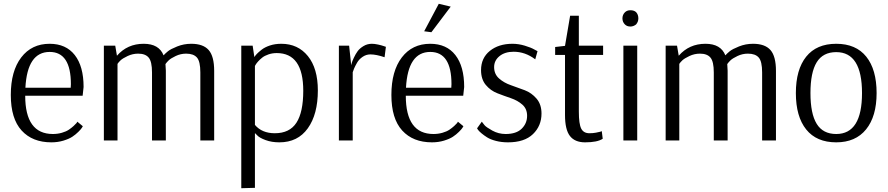

<svg xmlns="http://www.w3.org/2000/svg" viewBox="-20 -741 4683 1013"><path d="M242 -467Q124 -467 114 -278H353Q354 -288 354 -297Q354 -467 242 -467ZM388 -99 417 -75Q415 -72 411.5 -66Q408 -60 393.5 -45.5Q379 -31 361.5 -19.5Q344 -8 314.5 1Q285 10 251 10Q151 10 94 -52.5Q37 -115 37 -240Q37 -366 92 -438Q147 -510 242 -510Q328 -510 374.5 -450.5Q421 -391 421 -282L416 -236H113Q113 -34 259 -34Q284 -34 306.5 -40.5Q329 -47 343 -56.5Q357 -66 368 -76Q379 -86 384 -92Z M528 0V-500H588L597 -447Q652 -510 738 -510Q819 -510 843 -449Q852 -459 866 -470.5Q880 -482 915 -496Q950 -510 989 -510Q1052 -510 1081 -477Q1110 -444 1110 -367V0H1037V-359Q1037 -417 1019 -437.5Q1001 -458 962 -458Q933 -458 907 -445.5Q881 -433 870.5 -423Q860 -413 853 -403Q855 -381 855 -368V0H782V-359Q782 -416 764.5 -437Q747 -458 709 -458Q680 -458 653.5 -445.5Q627 -433 616 -422.5Q605 -412 600 -404V0Z M1440 -461Q1417 -461 1396.5 -454Q1376 -447 1363.5 -437Q1351 -427 1342 -417Q1333 -407 1329 -400L1325 -393V-82Q1362 -38 1430 -38Q1508 -38 1544 -93.5Q1580 -149 1580 -262Q1580 -461 1440 -461ZM1253 252V-500H1313L1322 -440Q1327 -448 1335 -456.5Q1343 -465 1360 -478.5Q1377 -492 1404 -501Q1431 -510 1464 -510Q1552 -510 1604.5 -445Q1657 -380 1657 -264Q1657 -138 1604 -64Q1551 10 1454 10Q1413 10 1381 -2Q1349 -14 1338 -26L1326 -38H1325V250Z M2016 -494 2009 -439Q1965 -454 1934 -454Q1912 -454 1893 -441Q1874 -428 1863.5 -409.5Q1853 -391 1848 -379Q1843 -367 1841 -360V0H1768V-500H1822L1833 -397Q1834 -402 1836 -409.5Q1838 -417 1847 -436.5Q1856 -456 1867 -471Q1878 -486 1898 -498Q1918 -510 1942 -510Q1956 -510 1974.5 -506Q1993 -502 2004 -498Z M2295 -721 2358 -706 2256 -571 2218 -576ZM2250 -467Q2132 -467 2122 -278H2361Q2362 -288 2362 -297Q2362 -467 2250 -467ZM2396 -99 2425 -75Q2423 -72 2419.5 -66Q2416 -60 2401.5 -45.5Q2387 -31 2369.5 -19.5Q2352 -8 2322.5 1Q2293 10 2259 10Q2159 10 2102 -52.5Q2045 -115 2045 -240Q2045 -366 2100 -438Q2155 -510 2250 -510Q2336 -510 2382.5 -450.5Q2429 -391 2429 -282L2424 -236H2121Q2121 -34 2267 -34Q2292 -34 2314.5 -40.5Q2337 -47 2351 -56.5Q2365 -66 2376 -76Q2387 -86 2392 -92Z M2497 -64 2522 -99Q2527 -92 2536 -81Q2545 -70 2577.5 -52Q2610 -34 2648 -34Q2704 -34 2732.5 -62Q2761 -90 2761 -130Q2761 -167 2736 -189Q2711 -211 2675.5 -223Q2640 -235 2604 -249Q2568 -263 2543 -293Q2518 -323 2518 -371Q2518 -435 2564.5 -472.5Q2611 -510 2684 -510Q2716 -510 2749 -500Q2782 -490 2799 -480L2816 -471L2804 -428Q2751 -468 2690 -468Q2644 -468 2615.5 -445Q2587 -422 2587 -387Q2587 -350 2613 -327Q2639 -304 2675.5 -291.5Q2712 -279 2748.5 -265Q2785 -251 2811 -220.5Q2837 -190 2837 -142Q2837 -77 2792 -33.5Q2747 10 2660 10Q2626 10 2597 2.5Q2568 -5 2550.5 -16Q2533 -27 2520 -38Q2507 -49 2502 -56Z M3162 -500V-451H3034V-152Q3034 -87 3046.5 -62.5Q3059 -38 3090 -38Q3108 -38 3124 -41Q3140 -44 3147 -46L3155 -49L3160 -9Q3132 10 3067 10Q3013 10 2987 -23.5Q2961 -57 2961 -134V-451H2909V-493L2961 -499L2988 -658H3034V-500Z M3277 -676Q3288 -687 3306 -687Q3325 -687 3336 -677Q3348 -664 3348 -644Q3348 -626 3336 -612Q3322 -601 3306 -601Q3288 -601 3277 -612Q3264 -625 3264 -644Q3264 -663 3277 -676ZM3342 -500V0H3269V-500Z M3492 0V-500H3552L3561 -447Q3616 -510 3702 -510Q3783 -510 3807 -449Q3816 -459 3830 -470.5Q3844 -482 3879 -496Q3914 -510 3953 -510Q4016 -510 4045 -477Q4074 -444 4074 -367V0H4001V-359Q4001 -417 3983 -437.5Q3965 -458 3926 -458Q3897 -458 3871 -445.5Q3845 -433 3834.5 -423Q3824 -413 3817 -403Q3819 -381 3819 -368V0H3746V-359Q3746 -416 3728.5 -437Q3711 -458 3673 -458Q3644 -458 3617.5 -445.5Q3591 -433 3580 -422.5Q3569 -412 3564 -404V0Z M4392 -466Q4322 -466 4289 -412.5Q4256 -359 4256 -250Q4256 -141 4289 -87.5Q4322 -34 4392 -34Q4528 -34 4528 -250Q4528 -466 4392 -466ZM4605 -250Q4605 -127 4549.5 -58.5Q4494 10 4392 10Q4288 10 4233.5 -58Q4179 -126 4179 -250Q4179 -374 4233.5 -442Q4288 -510 4392 -510Q4496 -510 4550.5 -442Q4605 -374 4605 -250Z"/></svg>

Font: Arsenal
Style: Regular
Weight: 400
Designer: Andrij Shevchenko
Foundry: Stairsfor.com
Version: Version 1.000